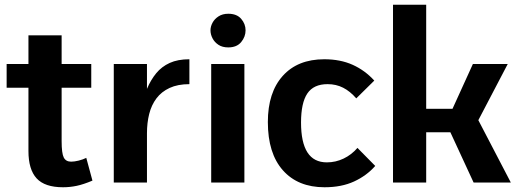

<svg xmlns="http://www.w3.org/2000/svg" viewBox="-20 -770 2196 810"><path d="M370 -8Q332 8 303.5 14Q275 20 246 20Q169 20 134.5 -17.5Q100 -55 100 -133V-621H240V-175Q240 -123 249 -105.5Q258 -88 280 -88Q294 -88 312 -92.5Q330 -97 344 -104ZM8 -500H365V-400H8Z M460 -500H600V-395Q616 -433 639 -461Q662 -489 696 -504.5Q730 -520 779 -520V-415Q730 -415 695.5 -399Q661 -383 640 -355Q619 -327 609.5 -289.5Q600 -252 600 -208V0H460Z M871 -500H1011V0H871ZM868 -642Q868 -658 876.5 -674Q885 -690 902 -701Q919 -712 943 -712Q979 -712 997.5 -690.5Q1016 -669 1016 -642Q1016 -615 997.5 -592.5Q979 -570 943 -570Q918 -570 901.5 -581Q885 -592 876.5 -608.5Q868 -625 868 -642Z M1563 -70Q1527 -29 1474 -4.5Q1421 20 1349 20Q1237 20 1173.5 -51.5Q1110 -123 1110 -255Q1110 -380 1173 -450Q1236 -520 1348 -520Q1416 -520 1468 -496.5Q1520 -473 1559 -430L1483 -355Q1457 -385 1427.5 -400Q1398 -415 1362 -415Q1303 -415 1276.5 -375.5Q1250 -336 1250 -253Q1250 -169 1277 -127Q1304 -85 1359 -85Q1396 -85 1429.5 -101Q1463 -117 1488 -146Z M1638 -750H1778V0H1638ZM1670 -311H1889L1975 -500H2122L1998 -263L2135 0H1978L1880 -212H1675Z"/></svg>

Font: Moderustic SemiBold
Style: Regular
Weight: 600
Designer: Tural Alisoy
Foundry: TAFT Foundry
Version: Version 2.120